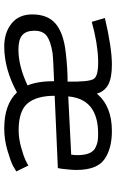

<svg xmlns="http://www.w3.org/2000/svg" viewBox="159 -697 548 906"><g transform="rotate(90 433.0 -244.0)"><path d="M782 -330Q782 -316 780 -295Q778 -274 776 -258L773 -243L432 -228Q432 -143 467.5 -100.5Q503 -58 594 -58Q633 -58 674.5 -69.5Q716 -81 737 -91Q758 -101 761 -104L789 -47Q780 -41 763 -31.5Q746 -22 693 -6Q640 10 586 10Q473 10 416 -50Q306 10 199 10Q134 10 91 -24.5Q48 -59 48 -122Q48 -196 92.5 -233Q137 -270 226 -280Q301 -289 365 -289Q367 -391 352 -413Q337 -435 263 -433Q184 -431 83 -403L65 -465Q205 -498 285 -498Q347 -498 379 -481Q411 -464 422 -427Q481 -498 598 -498Q682 -498 732 -462.5Q782 -427 782 -330ZM214 -57Q292 -57 383 -100Q363 -149 363 -225Q360 -225 335 -224Q310 -223 279 -221.5Q248 -220 230 -218Q174 -209 149.5 -190.5Q125 -172 125 -133Q125 -93 146 -75Q167 -57 214 -57ZM611 -433Q447 -433 435 -292L710 -306V-310Q711 -314 711.5 -321Q712 -328 712 -337Q712 -370 703 -391Q694 -412 676.5 -420.5Q659 -429 645.5 -431Q632 -433 611 -433Z"/></g></svg>

Font: Biancoenero Regular
Style: Regular
Weight: 400
Designer: Riccardo Lorusso, Umberto Mischi
Foundry: Biancoenero Edizioni
Version: Version 0.000